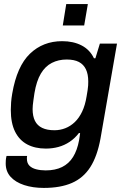

<svg xmlns="http://www.w3.org/2000/svg" viewBox="-20 -740 613 942"><path d="M195 182Q141 182 98.5 168Q56 154 32 127.5Q8 101 8 62Q8 55 8.5 46.5Q9 38 12 25H113Q112 30 112 33Q112 36 112 39Q112 60 124 72.5Q136 85 157.5 90.5Q179 96 204 96Q251 96 284.5 79.5Q318 63 338.5 30Q359 -3 368 -52Q370 -62 371 -71.5Q372 -81 373 -87H367Q347 -61 321.5 -44Q296 -27 266.5 -19Q237 -11 205 -11Q152 -11 113.5 -31.5Q75 -52 54 -94Q33 -136 33 -201Q33 -218 34.5 -238Q36 -258 40 -281Q63 -415 127 -476.5Q191 -538 285 -538Q340 -538 380.5 -517Q421 -496 441 -454H448L470 -526H554L473 -60Q457 27 423 80Q389 133 333 157.5Q277 182 195 182ZM247 -101Q275 -101 300.5 -111Q326 -121 347 -141Q368 -161 383 -192.5Q398 -224 405 -268Q408 -286 410 -298.5Q412 -311 412.5 -321Q413 -331 413 -340Q413 -376 401.5 -400Q390 -424 367 -436Q344 -448 307 -448Q267 -448 234.5 -431.5Q202 -415 180.5 -379Q159 -343 149 -283Q146 -263 144 -248.5Q142 -234 141 -224Q140 -214 140 -205Q140 -170 151.5 -147Q163 -124 187 -112.5Q211 -101 247 -101ZM288 -615 305 -720H411L393 -615Z"/></svg>

Font: Archivo SemiBold Medium
Style: Italic
Weight: 500
Italic angle: -10°
Version: Version 2.001